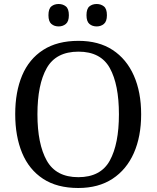

<svg xmlns="http://www.w3.org/2000/svg" viewBox="-20 -929 782 959"><path d="M371 10Q265 10 195 -36Q125 -82 90.5 -165Q56 -248 56 -359Q56 -470 90.5 -552Q125 -634 195.5 -679.5Q266 -725 372 -725Q473 -725 542.5 -679.5Q612 -634 648.5 -551.5Q685 -469 685 -358Q685 -247 648.5 -164.5Q612 -82 542 -36Q472 10 371 10ZM371 -44Q483 -44 528.5 -127Q574 -210 574 -358Q574 -507 528.5 -589Q483 -671 372 -671Q260 -671 213.5 -589Q167 -507 167 -358Q167 -210 213.5 -127Q260 -44 371 -44ZM463 -797Q441 -797 426.5 -809.5Q412 -822 412 -853Q412 -885 426.5 -897Q441 -909 463 -909Q484 -909 499 -897Q514 -885 514 -853Q514 -822 499 -809.5Q484 -797 463 -797ZM273 -797Q251 -797 236.5 -809.5Q222 -822 222 -853Q222 -885 236.5 -897Q251 -909 273 -909Q294 -909 309 -897Q324 -885 324 -853Q324 -822 309 -809.5Q294 -797 273 -797Z"/></svg>

Font: Noto Serif Oriya
Style: Regular
Weight: 400
Designer: David Williams
Foundry: Google LLC, David Williams
Version: Version 1.051; ttfautohint (v1.8.4.7-5d5b)